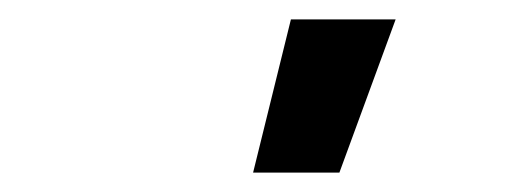

<svg xmlns="http://www.w3.org/2000/svg" viewBox="-20 -778 540 198"><path d="M241 -600 280 -758H388L330 -600Z"/></svg>

Font: Iosevka Term Curly Extrabold
Style: Italic
Weight: 800
Italic angle: -9°
Designer: Belleve Invis
Foundry: Belleve Invis
Version: Version 32.3.0